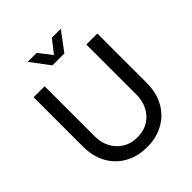

<svg xmlns="http://www.w3.org/2000/svg" viewBox="-241 -1025 1183 1183"><g transform="rotate(-45 350.5 -434.0)"><path d="M350.7 12.4Q269.8 12.4 207.1 -22Q144.4 -56.4 108.7 -120.1Q73 -183.8 73 -271.2V-700H168.8V-261.4Q168.8 -210 191 -167.2Q213.2 -124.4 254.1 -98.6Q295 -72.8 351.1 -72.8Q407.2 -72.8 447.9 -98.5Q488.6 -124.2 510.5 -167.1Q532.4 -210 532.4 -261.4V-700H628.2V-271.2Q628.2 -183.8 592.5 -120.1Q556.8 -56.4 494.2 -22Q431.6 12.4 350.7 12.4ZM293.6 -757 201.6 -880H279.4L345.4 -795.2L412 -880H489.8L397.8 -757Z"/></g></svg>

Font: MuseoModerno Thin
Style: Regular
Weight: 100
Designer: Pablo Cosgaya, Héctor Gatti, Marcela Romero, and the Authors of The MuseoModerno Project.
Foundry: Omnibus-Type Team
Version: Version 1.003